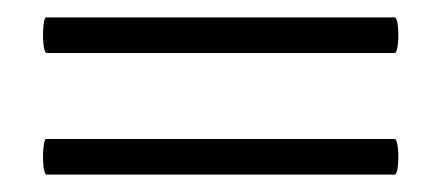

<svg xmlns="http://www.w3.org/2000/svg" viewBox="-20 -300 508 221"><path d="M34 -239Q31 -239 30 -249.5Q29 -260 30 -270Q31 -280 33 -280H434Q437 -280 438 -270Q439 -260 438 -249.5Q437 -239 434 -239ZM34 -99Q31 -99 30 -109Q29 -119 30 -129.5Q31 -140 33 -140H434Q437 -140 438 -129.5Q439 -119 438 -109Q437 -99 434 -99Z"/></svg>

Font: Cormorant Garamond Light Medium
Style: Italic
Weight: 500
Italic angle: -10°
Version: Version 4.001